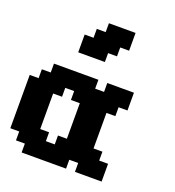

<svg xmlns="http://www.w3.org/2000/svg" viewBox="-172 -1134 1156 1269"><g transform="rotate(20 406.0 -500.0)"><path d="M500 0H687.5V-125H625V-187.5H562.5V-437.5H625V-500H687.5V-625H500V-562.5H437.5V-625H125V-562.5H62.5V-500H0V-125H62.5V-62.5H125V0H437.5V-62.5H500ZM312.5 -125H250V-187.5H187.5V-437.5H250V-500H312.5V-437.5H375V-187.5H312.5ZM250 -750H437.5V-812.5H500V-875H562.5V-1000H375V-937.5H312.5V-875H250Z"/></g></svg>

Font: Faithful 32x
Style: Semibold
Weight: 400
Foundry: Faithful Resource Pack
Version: Version 1.0; January 27, 2023